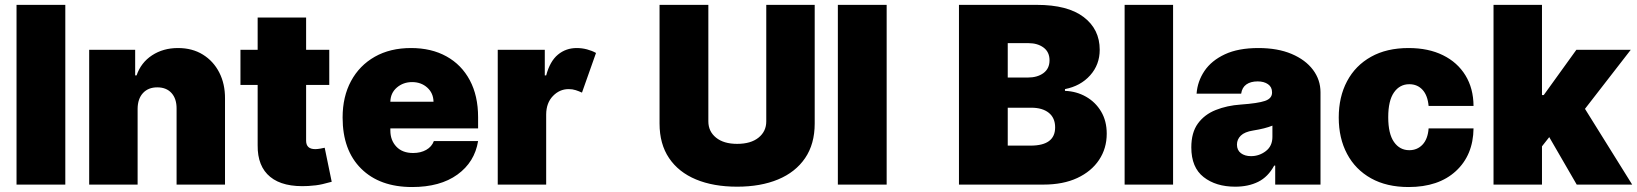

<svg xmlns="http://www.w3.org/2000/svg" viewBox="-20 -747 6625 777"><path d="M244.3 -727.3V0H46.9V-727.3Z M536.9 -306.8V0H340.9V-545.5H527V-441.8H532.7Q550.4 -493.6 595.3 -523.1Q640.3 -552.6 700.3 -552.6Q758.2 -552.6 801 -526.1Q843.8 -499.6 867.4 -453.5Q891 -407.3 890.6 -348V0H694.6V-306.8Q695 -347.3 674.2 -370.4Q653.4 -393.5 616.5 -393.5Q579.9 -393.5 558.6 -370.4Q537.3 -347.3 536.9 -306.8Z M1312.5 -545.5V-403.4H1218.8V-177.6Q1218.8 -143.5 1255.7 -143.5Q1264.6 -143.5 1276.5 -145.6Q1288.4 -147.7 1294 -149.1L1322.4 -11.4Q1309.3 -7.5 1285 -1.8Q1260.7 3.9 1227.3 5.7Q1125.7 11.4 1073.7 -31.1Q1021.7 -73.5 1022.7 -159.1V-403.4H953.1V-545.5H1022.7V-676.1H1218.8V-545.5Z M1647.7 9.9Q1516.7 9.9 1441.6 -64.5Q1366.5 -138.8 1366.5 -271.3Q1366.5 -355.8 1400.6 -419Q1434.7 -482.2 1496.8 -517.4Q1558.9 -552.6 1643.5 -552.6Q1725.9 -552.6 1786.8 -518.8Q1847.7 -485.1 1881.2 -422.4Q1914.8 -359.7 1914.8 -272.7V-227.3H1559.7V-218.8Q1559.7 -179.3 1584 -153.6Q1608.3 -127.8 1652 -127.8Q1682.2 -127.8 1704.7 -140.4Q1727.3 -153.1 1735.8 -176.1H1914.8Q1900.9 -90.9 1831.1 -40.5Q1761.4 9.9 1647.7 9.9ZM1559.7 -335.2H1734.4Q1733.7 -370.4 1709 -392.6Q1684.3 -414.8 1647.7 -414.8Q1611.9 -414.8 1586.1 -392.8Q1560.4 -370.7 1559.7 -335.2Z M1994.3 0V-545.5H2184.7V-441.8H2190.3Q2205.6 -499.3 2237.9 -525.9Q2270.2 -552.6 2313.9 -552.6Q2335.2 -552.6 2355.5 -547.2Q2375.7 -541.9 2392 -532.7L2335.2 -372.2Q2323.2 -377.8 2310 -382.1Q2296.9 -386.4 2281.2 -386.4Q2244.7 -386.4 2217.7 -358.5Q2190.7 -330.6 2190.3 -284.1V0Z M3081 -727.3H3277V-247.2Q3277 -164.1 3238.1 -107.1Q3199.2 -50.1 3128.7 -20.8Q3058.2 8.5 2963.1 8.5Q2867.2 8.5 2796.7 -20.8Q2726.2 -50.1 2687.7 -107.1Q2649.1 -164.1 2649.1 -247.2V-727.3H2846.6V-255.7Q2846.6 -215.2 2877.7 -190Q2908.7 -164.8 2963.1 -164.8Q3018.5 -164.8 3049.7 -190Q3081 -215.2 3081 -255.7Z M3568.2 -727.3V0H3370.7V-727.3Z M3860.8 0V-727.3H4176.1Q4300.8 -727.3 4365.6 -677.9Q4430.4 -628.6 4430.4 -545.5Q4430.4 -485.4 4391.7 -442.1Q4353 -398.8 4289.8 -386.4V-379.3Q4336.6 -377.5 4375 -355.6Q4413.4 -333.8 4436.1 -295.6Q4458.8 -257.5 4458.8 -206Q4458.8 -146.3 4427.7 -99.8Q4396.7 -53.3 4339.5 -26.6Q4282.3 0 4203.1 0ZM4058.2 -157.7H4150.6Q4250 -157.7 4250 -231.5Q4250 -269.9 4224.3 -290.5Q4198.5 -311.1 4153.4 -311.1H4058.2ZM4058.2 -433.2H4139.2Q4178.3 -433.2 4202.8 -451.3Q4227.3 -469.5 4227.3 -502.8Q4227.3 -536.6 4203.1 -554.5Q4179 -572.4 4142 -572.4H4058.2Z M4727.3 -727.3V0H4531.2V-727.3Z M4978.7 8.5Q4900.6 8.5 4850.9 -30.4Q4801.1 -69.2 4801.1 -150.6Q4801.1 -210.6 4827.8 -247.2Q4854.4 -283.7 4899.9 -301.8Q4945.3 -320 5001.4 -323.9Q5070.3 -328.8 5099.1 -338.6Q5127.8 -348.4 5127.8 -372.2V-373.6Q5127.8 -394.9 5111.5 -406.2Q5095.2 -417.6 5069.6 -417.6Q5041.5 -417.6 5024 -405.4Q5006.4 -393.1 5002.8 -367.9H4822.4Q4826 -417.6 4854.2 -459.7Q4882.5 -501.8 4936.8 -527.2Q4991.1 -552.6 5072.4 -552.6Q5150.6 -552.6 5206.9 -528.8Q5263.1 -505 5293.5 -464.5Q5323.9 -424 5323.9 -373.6V0H5140.6V-76.7H5136.4Q5111.5 -30.9 5071.7 -11.2Q5032 8.5 4978.7 8.5ZM5042.6 -115.1Q5076 -115.1 5102.6 -135.5Q5129.3 -155.9 5129.3 -193.2V-238.6Q5100.1 -226.6 5051.1 -218.8Q5017 -213.4 5001.4 -198.2Q4985.8 -182.9 4985.8 -161.9Q4985.8 -139.2 5001.8 -127.1Q5017.8 -115.1 5042.6 -115.1Z M5680.4 9.9Q5591.6 9.9 5528.4 -25.4Q5465.2 -60.7 5431.5 -124.1Q5397.7 -187.5 5397.7 -271.3Q5397.7 -355.1 5431.5 -418.5Q5465.2 -481.9 5528.4 -517.2Q5591.6 -552.6 5680.4 -552.6Q5760.7 -552.6 5819.4 -523.6Q5878.2 -494.7 5910.5 -441.9Q5942.8 -389.2 5943.2 -318.2H5761.4Q5757.5 -361.2 5736.7 -383.7Q5715.9 -406.2 5683.2 -406.2Q5644.5 -406.2 5621.3 -373Q5598 -339.8 5598 -272.7Q5598 -205.6 5621.3 -172.4Q5644.5 -139.2 5683.2 -139.2Q5715.6 -139.2 5736.9 -161.8Q5758.2 -184.3 5761.4 -227.3H5943.2Q5941.8 -119 5871.6 -54.5Q5801.5 9.9 5680.4 9.9Z M6024.1 0V-727.3H6220.2V-362.2H6227.3L6359.4 -545.5H6579.5L6394.2 -306.5L6585.2 0H6360.8L6249.6 -192.1L6220.2 -154.8V0Z"/></svg>

Font: Inter UI Black
Style: Regular
Weight: 900
Designer: Rasmus Andersson
Foundry: rsms
Version: 3.2;8d6f07862